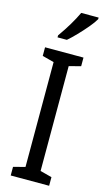

<svg xmlns="http://www.w3.org/2000/svg" viewBox="-142 -988 566 1033"><g transform="rotate(15 141.5 -471.5)"><path d="M248 0H34V-48L99 -65V-649L34 -666V-714H248V-666L183 -649V-65L248 -48ZM271 -934Q259 -913 235 -884.5Q211 -856 184.5 -828.5Q158 -801 137 -783H85V-794Q143 -876 174 -943H271Z"/></g></svg>

Font: Noto Sans ExtraCondensed
Style: Regular
Weight: 400
Width: 2
Designer: Monotype Design Team
Foundry: Monotype Imaging Inc.
Version: Version 2.013; ttfautohint (v1.8.4.7-5d5b)